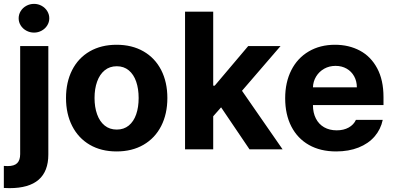

<svg xmlns="http://www.w3.org/2000/svg" viewBox="-47 -767 2024 986"><path d="M201.2 -530.3V26.4Q201.2 199.2 2 199.2L-27.3 198.2V85L-7.8 85.9Q26.4 85.9 41.5 70.6Q56.6 55.2 56.6 24.4V-530.3ZM48.8 -672.9Q48.8 -692.9 59.3 -710Q69.8 -727.1 88.1 -737.1Q106.4 -747.1 127.9 -747.1Q148.9 -747.1 167 -737.1Q185.1 -727.1 195.6 -710Q206.1 -692.9 206.1 -672.9Q206.1 -653.3 195.6 -636.5Q185.1 -619.6 167 -609.6Q148.9 -599.6 127.9 -599.6Q106.4 -599.6 88.1 -609.6Q69.8 -619.6 59.3 -636.5Q48.8 -653.3 48.8 -672.9Z M292 -263.7Q292 -345.2 323.5 -407.2Q355 -469.2 413.8 -503.2Q472.7 -537.1 551.8 -537.1Q630.9 -537.1 689.9 -503.2Q749 -469.2 780.8 -407.2Q812.5 -345.2 812.5 -263.7Q812.5 -182.1 780.8 -119.9Q749 -57.6 689.9 -23.4Q630.9 10.7 551.8 10.7Q472.7 10.7 414.1 -23.4Q355.5 -57.6 323.7 -119.9Q292 -182.1 292 -263.7ZM665 -263.7Q665 -311 652.3 -347.9Q639.6 -384.8 614.3 -405.8Q588.9 -426.8 552.7 -426.8Q516.1 -426.8 490.5 -405.8Q464.8 -384.8 451.7 -347.9Q438.5 -311 438.5 -263.7Q438.5 -216.8 451.7 -179.9Q464.8 -143.1 490.5 -122.3Q516.1 -101.6 552.7 -101.6Q588.9 -101.6 614.3 -122.3Q639.6 -143.1 652.3 -179.7Q665 -216.3 665 -263.7Z M903.3 -707H1047.9V-327.1H1055.7L1227.5 -530.3H1393.6L1195.8 -300.8L1404.3 0H1234.4L1088.4 -215.8L1047.9 -169.9V0H903.3Z M1417.5 -262.7Q1417.5 -344.2 1449 -406.5Q1480.5 -468.8 1538.6 -502.9Q1596.7 -537.1 1673.3 -537.1Q1744.6 -537.1 1801 -507.1Q1857.4 -477.1 1889.9 -416.5Q1922.4 -356 1922.4 -268.6V-227.5H1560.1Q1560.1 -188 1575 -158.7Q1589.8 -129.4 1617.4 -113.5Q1645 -97.7 1682.1 -97.7Q1717.8 -97.7 1743.7 -112.1Q1769.5 -126.5 1780.8 -151.4H1918.5Q1908.2 -102.5 1876.5 -65.9Q1844.7 -29.3 1794.2 -9.3Q1743.7 10.7 1679.2 10.7Q1598.6 10.7 1539.8 -22.5Q1481 -55.7 1449.2 -117.4Q1417.5 -179.2 1417.5 -262.7ZM1785.6 -318.4Q1785.6 -350.1 1771.7 -375.2Q1757.8 -400.4 1732.9 -414.6Q1708 -428.7 1676.3 -428.7Q1644 -428.7 1617.9 -414.1Q1591.8 -399.4 1576.4 -374Q1561 -348.6 1560.1 -318.4Z"/></svg>

Font: Pretendard Std
Style: Bold
Weight: 700
Designer: Base glyphs from Inter by Rasmus Andersson; Hangeul glyphs from Noto Sans CJK(Source Han Sans) by Jang Soo-young and Kan
Foundry: Kil Hyung-jin
Version: Version 1.309